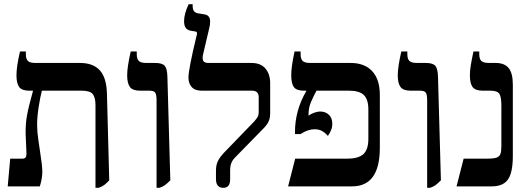

<svg xmlns="http://www.w3.org/2000/svg" viewBox="-20 -894 2535 921"><path d="M504 -29Q491 -15 480.5 -7Q470 1 453 7H438V-389Q438 -426 425 -442.5Q412 -459 372 -459H181Q174 -434 166 -384.5Q158 -335 158 -295Q158 -263 164 -222.5Q170 -182 171 -175Q183 -99 183 -71Q183 -38 171 0H17L29 -133H88Q98 -133 102.5 -138.5Q107 -144 107 -158L103 -251Q102 -298 109.5 -340Q117 -382 138 -457V-459H121Q85 -459 72 -476.5Q59 -494 59 -533Q59 -575 76 -647H104V-634Q104 -611 114 -601.5Q124 -592 150 -592H364Q427 -592 459 -556.5Q491 -521 493 -445Z M731 -414Q731 -440 724.5 -449.5Q718 -459 697 -459H652Q616 -459 603 -477Q590 -495 590 -533Q590 -572 607 -647H636V-634Q636 -612 645.5 -602Q655 -592 682 -592H725Q758 -592 770 -578.5Q782 -565 783 -526L797 -29Q782 -14 772 -6.5Q762 1 745 7H731Z M1016 -34V-76Q1016 -102 1025 -121Q1034 -140 1056 -163L1200 -312Q1212 -326 1216.5 -334.5Q1221 -343 1221 -356V-427Q1221 -459 1189 -459H947Q915 -459 899.5 -476.5Q884 -494 884 -522Q884 -561 922 -719Q925 -728 925 -734Q925 -742 917 -743L898 -746Q879 -749 871 -760Q863 -771 863 -793Q863 -827 885 -874H904V-868Q904 -851 909.5 -842Q915 -833 930 -830L961 -825Q988 -821 988 -790Q988 -776 984 -760L955 -637Q952 -625 952 -617Q952 -603 959 -597.5Q966 -592 980 -592H1186Q1231 -592 1253.5 -565Q1276 -538 1276 -495V-351Q1276 -328 1268.5 -311.5Q1261 -295 1243 -277L1109 -140Q1095 -126 1089.5 -111.5Q1084 -97 1084 -77V-34Q1084 7 1051 7Q1034 7 1025 -3.5Q1016 -14 1016 -34Z M1802 -439V-185Q1802 0 1669 0H1362L1396 -133H1646Q1700 -133 1723.5 -155Q1747 -177 1747 -228V-368Q1747 -418 1725 -438.5Q1703 -459 1655 -459H1498Q1481 -427 1470.5 -401.5Q1460 -376 1460 -344V-339Q1470 -347 1486 -353Q1502 -359 1517 -359Q1541 -359 1557.5 -343.5Q1574 -328 1574 -300Q1574 -284 1569 -272Q1564 -260 1559 -252Q1554 -244 1553 -242Q1539 -258 1524 -266Q1509 -274 1489 -274Q1457 -274 1422 -251H1395V-261Q1395 -364 1449 -457V-459H1438Q1402 -459 1389.5 -476.5Q1377 -494 1377 -533Q1377 -574 1393 -647H1422V-634Q1422 -611 1432 -601.5Q1442 -592 1468 -592H1662Q1729 -592 1765.5 -552.5Q1802 -513 1802 -439Z M2029 -414Q2029 -440 2022.5 -449.5Q2016 -459 1995 -459H1950Q1914 -459 1901 -477Q1888 -495 1888 -533Q1888 -572 1905 -647H1934V-634Q1934 -612 1943.5 -602Q1953 -592 1980 -592H2023Q2056 -592 2068 -578.5Q2080 -565 2081 -526L2095 -29Q2080 -14 2070 -6.5Q2060 1 2043 7H2029Z M2204 -133H2318Q2348 -133 2362 -138Q2376 -143 2380.5 -155.5Q2385 -168 2385 -193V-386Q2385 -430 2375 -444.5Q2365 -459 2332 -459H2296Q2260 -459 2247 -476.5Q2234 -494 2234 -532Q2234 -554 2238 -579Q2242 -604 2251 -647H2279V-634Q2279 -611 2289 -601.5Q2299 -592 2326 -592H2358Q2400 -592 2420 -567.5Q2440 -543 2440 -488V-146Q2440 -67 2417 -33.5Q2394 0 2338 0H2170Z"/></svg>

Font: Noto Serif Hebrew SemiBold
Style: Regular
Weight: 600
Designer: Monotype Design Team
Foundry: Monotype Imaging Inc.
Version: Version 1.000